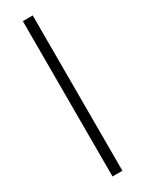

<svg xmlns="http://www.w3.org/2000/svg" viewBox="-230 -781 712 941"><g transform="rotate(-30 125.5 -310.5)"><path d="M98 -750H154V129H98Z"/></g></svg>

Font: Roboto Serif 28pt Condensed Light
Style: Regular
Weight: 300
Width: 3
Designer: Greg Gazdowicz
Foundry: Commercial Type
Version: Version 1.008